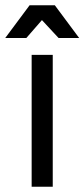

<svg xmlns="http://www.w3.org/2000/svg" viewBox="-56 -708 320 728"><path d="M64 -500H144V0H64ZM-36.1 -564 56.2 -688H151.9L244.1 -564H166L103 -631.8L43.9 -564Z"/></svg>

Font: Apfel Grotezk
Style: Regular
Weight: 400
Designer: Luigi Gorlero
Foundry: © 2023, Luigi Gorlero & Collletttivo
Version: Version 2.000;Glyphs 3.2 (3217)